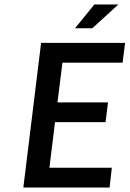

<svg xmlns="http://www.w3.org/2000/svg" viewBox="-20 -840 577 855"><path d="M468 -5 478 -93H200L225 -296H450L461 -384H236L258 -561H526L537 -649H163L84 -5ZM400 -820 314 -714H391L507 -820Z"/></svg>

Font: Falling Sky
Style: LightObl
Weight: 400
Designer: Paul D. Hunt
Foundry: Adobe Systems Incorporated
Version: Version 1.02